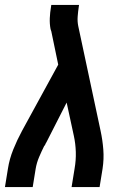

<svg xmlns="http://www.w3.org/2000/svg" viewBox="-26 -755 546 775"><path d="M-6 0 6 -74Q12 -113 27.5 -151.5Q43 -190 63 -227L209 -494L181 -629Q180 -631 179.5 -633Q179 -635 178 -638Q174 -659 175 -682Q176 -705 180 -728L181 -735H293L292 -728Q289 -708 287.5 -688Q286 -668 290 -649L380 -227Q388 -190 391 -151.5Q394 -113 388 -74L376 0H263L275 -74Q281 -108 280 -141.5Q279 -175 272 -207L243 -341L162 -182Q160 -179 158 -175Q156 -171 155 -168L153 -167Q142 -145 132 -121.5Q122 -98 118 -74L106 0Z"/></svg>

Font: Iosevka Curly
Style: Bold Italic
Weight: 700
Italic angle: -9°
Monospace: yes
Designer: Belleve Invis
Foundry: Belleve Invis
Version: Version 22.1.2; ttfautohint (v1.8.4)